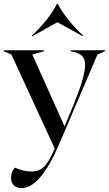

<svg xmlns="http://www.w3.org/2000/svg" viewBox="-42 -768 563 993"><path d="M15 152Q15 121 35 99Q80 119 122 119Q160 119 185.5 94.5Q211 70 241 0L17 -486L-22 -503V-508H186V-503L125 -486L292 -114L339 -228Q398 -372 398 -431Q398 -464 382 -479Q366 -494 333 -501L323 -503V-508H501V-503L462 -486L265 -25Q167 205 69 205Q44 205 29.5 190.5Q15 176 15 152ZM126 -581 123 -584Q166 -624 200 -667Q234 -710 252 -748H257Q278 -708 313 -664Q348 -620 388 -584L385 -581L255 -653Z"/></svg>

Font: Nyght Serif
Style: Regular
Weight: 400
Designer: Maksym Kobuzan
Version: Version 0.410